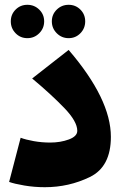

<svg xmlns="http://www.w3.org/2000/svg" viewBox="-20 -760 517 800"><path d="M18 -2 66 -186Q87 -178 120.5 -172Q154 -166 189 -166Q232 -166 267 -179Q302 -192 302 -215Q302 -254 247.5 -310.5Q193 -367 114 -433L266 -552Q442 -347 442 -190Q442 -65 354.5 -22.5Q267 20 167 20Q123 20 81.5 13Q40 6 18 -2ZM25 -671Q25 -700 45 -720Q65 -740 94 -740Q123 -740 143.5 -720Q164 -700 164 -671Q164 -642 143.5 -621.5Q123 -601 94 -601Q65 -601 45 -621.5Q25 -642 25 -671ZM196 -671Q196 -700 216.5 -720Q237 -740 266 -740Q295 -740 315 -720Q335 -700 335 -671Q335 -642 315 -621.5Q295 -601 266 -601Q237 -601 216.5 -621.5Q196 -642 196 -671Z"/></svg>

Font: FiraGO Heavy
Style: Regular
Weight: 900
Designer: bBox Type
Foundry: bBox Type GmbH
Version: Version 1.001